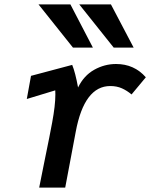

<svg xmlns="http://www.w3.org/2000/svg" viewBox="-20 -847 678 867"><path d="M154 -827H298L399.5 -632H309.5ZM338 -827H481L583.5 -632H493.5ZM178.5 -107.5Q207.5 -248.5 215.5 -293.5Q230 -371.5 230 -419.5Q230 -433 229.5 -439L101 -400L120 -504.5L306 -554Q320 -520 332.5 -452Q358.5 -505.5 405.2 -531.8Q452 -558 504 -558Q586 -558 638.5 -498L574 -420.5Q554 -437.5 530.8 -448Q507.5 -458.5 478 -458.5Q360.5 -458.5 322 -252L274.5 0H157Z"/></svg>

Font: JuliaMono SemiBold
Style: Italic
Weight: 600
Italic angle: -9°
Monospace: yes
Designer: cormullion
Foundry: corm
Version: Version 0.056; ttfautohint (v1.8.4)